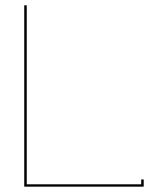

<svg xmlns="http://www.w3.org/2000/svg" viewBox="-20 -699 593 719"><path d="M80.1 -8.8H508.8V-26.9H518.1V0H70.8V-679.2H80.1Z"/></svg>

Font: Rawengulk
Style: Ultralight
Weight: 200
Version: Version 0.92